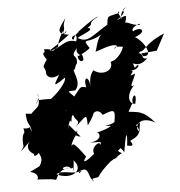

<svg xmlns="http://www.w3.org/2000/svg" viewBox="-62 -977 1021 1088"><g transform="rotate(-5 448.5 -433.0)"><path d="M305 -252C309 -259 322 -328 330 -294C339 -381 354 -288 345 -346C340 -294 397 -310 348 -261C419 -325 419 -343 421 -268C490 -363 446 -348 448 -322C481 -366 506 -330 510 -320C576 -346 587 -350 573 -274C545 -255 492 -257 537 -255C571 -258 528 -237 465 -222C487 -228 502 -173 419 -170C515 -168 488 -174 463 -122C520 -198 419 -151 443 -105C425 -88 355 -36 396 -93C324 -193 329 -167 319 -160C324 -203 386 -247 345 -245C377 -245 318 -215 375 -209L315 -279ZM583 -605C589 -564 524 -540 480 -577C499 -585 450 -575 456 -483C454 -547 417 -553 431 -484C395 -493 401 -490 359 -438C316 -480 326 -468 367 -472C415 -519 346 -599 377 -591C369 -575 382 -617 390 -623C402 -687 338 -644 413 -729C369 -693 418 -655 421 -675C450 -612 388 -631 400 -670C384 -652 447 -683 470 -704C424 -772 460 -722 547 -778C516 -760 507 -684 500 -680C521 -684 605 -723 626 -702C599 -669 597 -711 662 -693C653 -700 660 -666 607 -625L581 -615ZM767 -632C830 -622 784 -713 731 -743C807 -771 770 -803 723 -777C705 -801 784 -828 762 -810C709 -810 679 -854 678 -811C697 -881 703 -878 635 -846C723 -907 644 -892 698 -918C659 -893 655 -861 673 -833C655 -868 636 -918 655 -888C584 -869 588 -884 581 -827C488 -772 463 -732 407 -767C435 -785 516 -809 468 -819C514 -847 460 -837 531 -877C529 -881 487 -857 411 -800C467 -811 397 -813 384 -759C350 -768 419 -814 397 -748C330 -772 309 -713 241 -709C339 -769 342 -781 360 -789C282 -800 305 -827 347 -884C319 -819 353 -855 319 -781C376 -856 326 -762 328 -814C268 -719 308 -711 282 -723C249 -688 273 -722 210 -719C227 -689 182 -716 222 -660C180 -599 213 -633 212 -576C232 -540 279 -563 284 -570C276 -544 214 -477 315 -549C324 -530 266 -460 214 -428C242 -454 235 -373 310 -362C315 -358 259 -369 362 -396C301 -431 317 -467 290 -428C298 -386 285 -446 246 -434C256 -423 252 -442 150 -435C123 -386 168 -442 153 -474C166 -382 143 -406 101 -353C180 -359 146 -357 76 -365C80 -289 94 -321 103 -258C80 -311 110 -273 56 -283C71 -235 30 -240 95 -258C37 -288 46 -199 48 -181C30 -148 7 -132 92 -213C47 -171 89 -132 123 -127C106 -171 83 -91 132 -138C131 -123 165 -106 117 -46C176 -99 200 -94 72 -34C134 -20 108 23 110 8C91 17 186 11 215 24C237 -23 257 -36 296 -35C226 -24 271 -60 299 -40C305 -17 342 -69 308 -2C320 -22 324 -60 323 -78C383 -16 300 33 220 -8C261 -34 321 13 381 -24C365 -21 334 17 352 -14C413 -42 391 22 429 52C420 37 409 35 455 29C472 2 495 -21 530 -52C587 -93 596 -55 524 -77C585 -64 529 -55 599 -95C550 -121 613 -109 583 -134C580 -115 590 -142 614 -98C633 -221 643 -218 633 -134C630 -139 686 -114 653 -160C660 -166 740 -189 693 -247C730 -254 716 -282 710 -207C680 -225 708 -304 804 -251C737 -328 709 -317 658 -325C708 -421 694 -377 685 -378C682 -416 718 -439 700 -367C668 -364 646 -415 704 -474C662 -446 712 -518 713 -538C653 -511 725 -555 690 -556C746 -557 748 -607 715 -570C693 -633 720 -550 789 -617C744 -616 788 -645 725 -657C745 -605 734 -664 762 -660C790 -675 794 -705 897 -750L847 -656L759 -648Z"/></g></svg>

Font: Hussar Lance
Style: Italic
Weight: 700
Foundry: Cannot Into Space Fonts, PlusOne Fonts
Version: Version 2.27